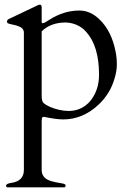

<svg xmlns="http://www.w3.org/2000/svg" viewBox="-20 -497 572 820"><path d="M402 -51Q334 13 250 13Q220 13 168 2Q160 2 159 8Q158 14 158 20V229Q158 265 200 277Q219 282 235 284.5Q251 287 255.5 289Q260 291 260 296.5Q260 302 255 303H11Q6 302 6 296Q6 287 29 284Q82 276 82 229V-357Q82 -377 59 -385Q49 -389 38 -391Q27 -393 20.5 -395Q14 -397 12 -398.5Q10 -400 10 -406Q10 -412 18 -416L142 -475Q146 -477 150 -477Q158 -477 158 -465V-403Q158 -398 163.5 -398Q169 -398 190 -412Q252 -452 319 -452Q366 -452 405 -414Q457 -364 474 -275Q479 -250 479 -221.5Q479 -193 469 -161Q451 -98 402 -51ZM262 -401Q196 -401 158 -363V-89Q158 -64 166 -57Q187 -39 232 -28Q320 -8 369 -70Q403 -115 403 -178Q403 -300 348 -361Q315 -398 262 -401Z"/></svg>

Font: Cardo
Style: Regular
Weight: 400
Designer: David J. Perry
Foundry: David J. Perry
Version: Version 1.0451